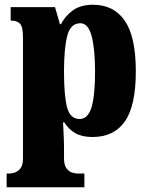

<svg xmlns="http://www.w3.org/2000/svg" viewBox="-20 -566 630 810"><path d="M8 224V166H21Q29 166 42 162Q55 158 66 144.5Q77 131 77 104V-407Q77 -454 64 -466.5Q51 -479 29 -479H25V-536H212L233 -464H237Q256 -500 288.5 -523Q321 -546 372 -546Q460 -546 506.5 -478.5Q553 -411 553 -265Q553 -120 507 -54Q461 12 370 12Q326 12 298 -4Q270 -20 251 -50H246Q247 -26 248.5 1.5Q250 29 250 60V102Q250 130 260.5 144Q271 158 284 162Q297 166 304 166H336V224ZM316 -64Q351 -64 366 -113Q381 -162 381 -263Q381 -360 366.5 -414Q352 -468 319 -468Q277 -468 263.5 -414Q250 -360 250 -265Q250 -162 263 -113Q276 -64 316 -64Z"/></svg>

Font: Noto Serif Condensed Black
Style: Regular
Weight: 900
Width: 3
Designer: Monotype Design Team
Foundry: Monotype Imaging Inc.
Version: Version 2.015; ttfautohint (v1.8.4.7-5d5b)